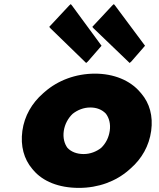

<svg xmlns="http://www.w3.org/2000/svg" viewBox="-20 -894 774 936"><path d="M687 -671 541 -867 535 -874 527 -867 430 -763 436 -756 612 -587 620 -594ZM475 -671 331 -867 325 -874 317 -867 220 -763 226 -756 400 -587 408 -594ZM291 -256C296 -289 312 -318 334 -339C358 -358 388 -370 420 -370C451 -370 477 -360 496 -340C512 -319 520 -290 515 -256C510 -223 496 -195 473 -173C450 -155 420 -143 388 -143C354 -143 327 -154 309 -173C294 -193 286 -222 291 -256ZM89 -256C79 -182 97 -118 137 -71L143 -64C189 -10 266 22 365 22C460 22 545 -10 608 -65L609 -66L617 -73C671 -120 707 -183 717 -256C727 -329 709 -391 669 -438L668 -439L662 -446C614 -502 535 -535 443 -535C349 -535 262 -502 198 -446L190 -439C136 -392 99 -329 89 -256Z"/></svg>

Font: Hussar Woodtype
Style: BlkObl
Weight: 900
Foundry: Cannot Into Space Fonts
Version: Version 1.07